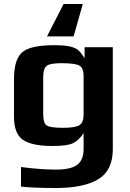

<svg xmlns="http://www.w3.org/2000/svg" viewBox="-20 -720 648 960"><path d="M544 -484H403V-429C391.7 -447 381.3 -460.2 372 -468.5C362.7 -476.8 348.7 -483.2 330 -487.5C311.3 -491.8 284.7 -494 250 -494C171.3 -494 118.3 -482.2 91 -458.5C63.7 -434.8 50 -390.3 50 -325V-136C50 -80 64.8 -41.7 94.5 -21C124.2 -0.3 173.7 10 243 10C291 10 324.7 5.5 344 -3.5C363.3 -12.5 381.3 -29.3 398 -54V24C398 62 387.2 88.8 365.5 104.5C343.8 120.2 308.7 128 260 128C208.7 128 150.3 123.7 85 115V213C125.7 217.7 184 220 260 220C352.7 220 423.2 205.3 471.5 176C519.8 146.7 544 96.7 544 26ZM398 -145C398 -121 391.5 -104.3 378.5 -95C365.5 -85.7 337.7 -81 295 -81C250.3 -81 222.7 -85.3 212 -94C201.3 -102.7 196 -121.3 196 -150V-335C196 -361.7 201.3 -379.8 212 -389.5C222.7 -399.2 247.7 -404 287 -404C334.3 -404 364.7 -399.8 378 -391.5C391.3 -383.2 398 -366 398 -340ZM215 -538H348L394 -700H298Z"/></svg>

Font: Play
Style: Bold
Weight: 700
Designer: Jonas Hecksher
Foundry: Jonas Hecksher, Playtypeª, e-types AS
Version: Version 1.002